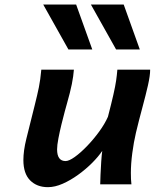

<svg xmlns="http://www.w3.org/2000/svg" viewBox="-20 -793 666 826"><path d="M545.4 0H411.1Q411.1 -13.2 412.4 -41Q413.6 -68.8 415.5 -98.1Q417.5 -127.4 419.9 -144Q403.3 -119.1 376.2 -92Q349.1 -64.9 316.4 -41.3Q283.7 -17.6 250 -2.7Q216.3 12.2 186 12.2Q138.7 12.2 109.6 -17.1Q80.6 -46.4 80.6 -104.5Q80.6 -124 83.7 -147Q86.9 -169.9 93.3 -195.8L128.9 -338.4Q140.6 -384.8 147.2 -417.2Q153.8 -449.7 157.7 -493.2H297.9Q295.9 -465.8 289.1 -431.4Q282.2 -397 268.1 -347.7Q265.6 -338.9 258.8 -314Q252 -289.1 244.4 -257.8Q236.8 -226.6 231.2 -197.3Q225.6 -168 225.6 -150.4Q225.6 -100.1 262.2 -100.1Q276.9 -100.1 301.8 -117.9Q326.7 -135.7 354.5 -164.6Q382.3 -193.4 406.5 -226.6Q430.7 -259.8 444.3 -290.5Q460 -351.1 468 -386.7Q476.1 -422.4 479.5 -445.8Q482.9 -469.2 484.9 -493.2H626Q626 -467.8 616.5 -425.8Q606.9 -383.8 592.8 -331.5Q578.6 -279.3 564.9 -222.2Q555.2 -180.7 549.1 -134.3Q543 -87.9 543 -48.8Q543 -35.2 543.5 -22.9Q543.9 -10.7 545.4 0ZM371.1 -773.4H512.2L581.5 -580.1H479.5ZM166 -773.4H307.6L377 -580.1H274.4Z"/></svg>

Font: Andika
Style: Bold Italic
Weight: 700
Italic angle: -14°
Designer: Victor Gaultney, Annie Olsen, Julie Remington, Don Collingsworth, Eric Hays, Becca Hirsbrunner
Foundry: SIL International
Version: Version 6.101